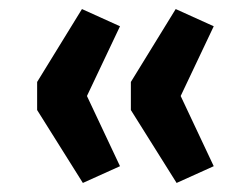

<svg xmlns="http://www.w3.org/2000/svg" viewBox="-20 -478 534 424"><path d="M163 -74 62 -235V-297L161 -458L245 -420L172 -266L245 -111ZM370 -74 269 -235V-297L368 -458L452 -420L379 -266L452 -111Z"/></svg>

Font: Nunito Sans 12pt ExtraLight
Style: Bold
Weight: 700
Version: Version 3.101;gftools[0.9.27]